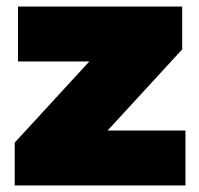

<svg xmlns="http://www.w3.org/2000/svg" viewBox="-20 -567 608 587"><path d="M35 -547H537V-416L309 -168H547V0H25V-131L253 -379H35Z"/></svg>

Font: Alexandria Black
Style: Regular
Weight: 900
Designer: Mohamed Gaber
Foundry: Kief Type Foundry
Version: Version 5.100